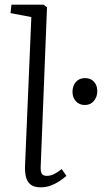

<svg xmlns="http://www.w3.org/2000/svg" viewBox="-20 -787 452 821"><path d="M114 -714 25 -731 29 -767H166L181 -756L154 -75Q153 -53 159 -44Q165 -35 180 -35Q195 -35 210 -42Q225 -49 244 -64L264 -35Q253 -25 236 -13.5Q219 -2 198.5 6Q178 14 154 14Q127 14 112 3Q97 -8 91.5 -28.5Q86 -49 87 -77ZM290 -394Q290 -420 304.5 -436.5Q319 -453 343 -453Q360 -453 371.5 -446Q383 -439 389.5 -426.5Q396 -414 396 -397Q396 -373 381.5 -355.5Q367 -338 343 -338Q319 -338 304.5 -354Q290 -370 290 -394Z"/></svg>

Font: Literata 24pt Light
Style: Italic
Weight: 300
Italic angle: -2°
Designer: Latin by Veronika Burian and Jose Scaglione. Greek by Irene Vlachou. Cyrillic by Vera Evstafieva
Foundry: TypeTogether
Version: Version 3.103;gftools[0.9.29]